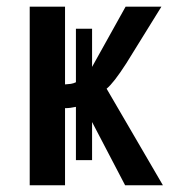

<svg xmlns="http://www.w3.org/2000/svg" viewBox="-20 -548 502 568"><path d="M204.6 -231.9Q187.5 -228 172.4 -228V0H67.9V-528.3H172.4V-298.3Q182.1 -298.8 189.9 -300Q197.8 -301.3 204.6 -304.7V-462.9H252.4V-350.1L351.6 -528.3H457.5L353.5 -360.4Q316.4 -302.7 295.4 -285.6L461.9 0H350.1L252.4 -187V-74.2H204.6Z"/></svg>

Font: Arimo Medium
Style: Regular
Weight: 500
Designer: Steve Matteson
Foundry: Monotype Imaging Inc.
Version: Version 1.33